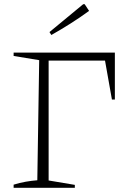

<svg xmlns="http://www.w3.org/2000/svg" viewBox="-20 -896 626 916"><path d="M45 0V-15Q74 -24 102.5 -29Q131 -34 158 -36L167 -609L45 -629V-645H528V-421H514L481 -607H212V-35L337 -14V0ZM225 -729 216 -743 377 -876H384L405 -844Q361 -812 316 -783.5Q271 -755 225 -729Z"/></svg>

Font: Piazzolla ExtraLight
Style: Regular
Weight: 200
Designer: Juan Pablo del Peral
Foundry: Huerta Tipografica
Version: Version 1.330